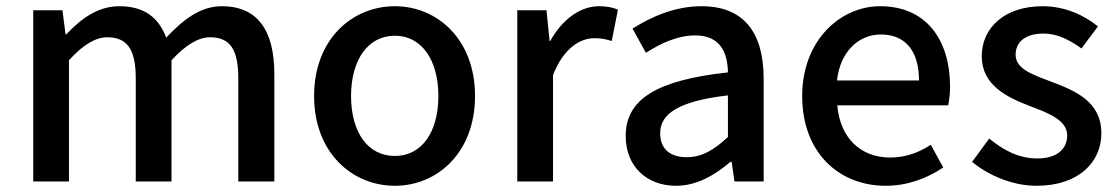

<svg xmlns="http://www.w3.org/2000/svg" viewBox="-20 -584 3600 618"><path d="M87 0H202V-390C247 -440 288 -464 325 -464C388 -464 417 -427 417 -332V0H532V-390C578 -440 619 -464 656 -464C719 -464 747 -427 747 -332V0H863V-346C863 -486 809 -564 694 -564C625 -564 570 -521 515 -463C491 -526 446 -564 364 -564C295 -564 241 -524 193 -473H191L181 -551H87Z M1251 14C1387 14 1509 -92 1509 -275C1509 -458 1387 -564 1251 -564C1114 -564 991 -458 991 -275C991 -92 1114 14 1251 14ZM1251 -82C1164 -82 1110 -158 1110 -275C1110 -391 1164 -469 1251 -469C1337 -469 1391 -391 1391 -275C1391 -158 1337 -82 1251 -82Z M1645 0H1760V-342C1794 -430 1848 -461 1893 -461C1916 -461 1929 -458 1949 -452L1969 -553C1952 -560 1935 -564 1908 -564C1848 -564 1790 -522 1751 -452H1749L1739 -551H1645Z M2156 14C2222 14 2281 -20 2331 -63H2335L2344 0H2438V-331C2438 -478 2375 -564 2238 -564C2150 -564 2073 -528 2016 -492L2059 -414C2106 -444 2160 -470 2218 -470C2299 -470 2322 -414 2323 -351C2094 -326 1994 -265 1994 -146C1994 -49 2061 14 2156 14ZM2191 -78C2142 -78 2105 -100 2105 -155C2105 -216 2160 -258 2323 -277V-143C2278 -101 2239 -78 2191 -78Z M2831 14C2902 14 2966 -11 3016 -45L2976 -118C2936 -92 2894 -77 2845 -77C2750 -77 2684 -140 2675 -245H3032C3035 -259 3038 -281 3038 -304C3038 -459 2959 -564 2813 -564C2685 -564 2562 -454 2562 -275C2562 -93 2680 14 2831 14ZM2674 -325C2685 -421 2746 -473 2815 -473C2895 -473 2938 -419 2938 -325Z M3316 14C3452 14 3525 -62 3525 -155C3525 -258 3440 -292 3364 -321C3303 -344 3249 -362 3249 -408C3249 -446 3277 -476 3339 -476C3383 -476 3422 -456 3461 -428L3514 -499C3471 -534 3409 -564 3336 -564C3214 -564 3140 -495 3140 -403C3140 -310 3221 -271 3294 -243C3354 -220 3415 -198 3415 -148C3415 -106 3384 -74 3319 -74C3260 -74 3212 -99 3164 -138L3109 -63C3162 -19 3240 14 3316 14Z"/></svg>

Font: Noto Sans CJK SC Medium
Style: Regular
Weight: 500
Designer: Ryoko NISHIZUKA 西塚涼子 (kana, bopomofo & ideographs); Paul D. Hunt (Latin, Greek & Cyrillic); Sandoll Communications 산돌커뮤니
Foundry: Adobe
Version: Version 2.004;hotconv 1.0.118;makeotfexe 2.5.65603